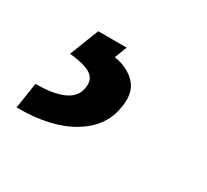

<svg xmlns="http://www.w3.org/2000/svg" viewBox="-63 -93 439 408"><g transform="rotate(30 156.5 110.5)"><path d="M78.6 -2.9H148.4L136.7 27.3Q169.9 32.2 189.7 53.2Q209.5 74.2 202.1 112.8Q194.3 163.6 143.8 194.1Q93.3 224.6 9.3 224.1L19 160.6Q59.6 161.1 85.2 150.4Q110.8 139.6 115.2 116.2Q119.6 93.3 104 82.8Q88.4 72.3 50.8 68.4Z"/></g></svg>

Font: Inter Display Semi Bold
Style: Italic
Weight: 600
Italic angle: -9.39999°
Designer: Rasmus Andersson
Foundry: rsms
Version: Version 4.000;git-4fc901f